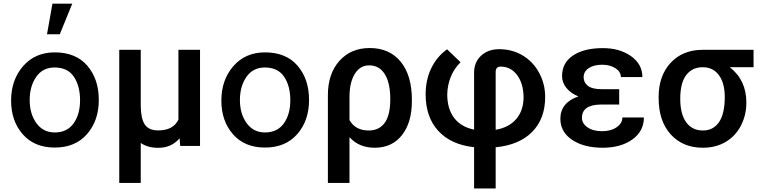

<svg xmlns="http://www.w3.org/2000/svg" viewBox="-20 -802 4169 1055"><path d="M280.8 8.8Q393.6 8.8 458.3 -65.2Q522.9 -139.2 522.9 -253.2Q522.9 -367.2 460 -440.7Q397 -514.2 280.8 -514.2Q172.9 -514.2 106.9 -438.5Q41 -362.8 41 -249Q41 -137.2 105 -64.2Q168.9 8.8 280.8 8.8ZM279.8 -431.2Q351.6 -431.2 385.7 -380.6Q419.9 -330.1 419.9 -251Q419.9 -173.8 384.3 -124Q348.6 -74.2 280.8 -74.2Q216.8 -74.2 179.9 -125.5Q143.1 -176.8 143.1 -252Q143.1 -328.1 179 -379.6Q214.8 -431.2 279.8 -431.2ZM268.1 -781.7 238.3 -613.8H308.6L377 -781.7Z M753.4 -528.3H635.3V203.1H753.4V-16.6Q791 10.3 850.1 10.3Q921.9 10.3 966.8 -42L970.2 0H1079.1V-528.3H960.4V-144.5Q931.6 -85.4 849.6 -85.4Q797.9 -85.4 776.1 -117.2Q754.4 -148.9 753.4 -217.8Z M1436 8.8Q1548.8 8.8 1613.5 -65.2Q1678.2 -139.2 1678.2 -253.2Q1678.2 -367.2 1615.2 -440.7Q1552.2 -514.2 1436 -514.2Q1328.1 -514.2 1262.2 -438.5Q1196.3 -362.8 1196.3 -249Q1196.3 -137.2 1260.3 -64.2Q1324.2 8.8 1436 8.8ZM1435.1 -431.2Q1506.8 -431.2 1541 -380.6Q1575.2 -330.1 1575.2 -251Q1575.2 -173.8 1539.6 -124Q1503.9 -74.2 1436 -74.2Q1372.1 -74.2 1335.2 -125.5Q1298.3 -176.8 1298.3 -252Q1298.3 -328.1 1334.2 -379.6Q1370.1 -431.2 1435.1 -431.2Z M2011.2 -538.1Q1908.2 -538.1 1845 -467.5Q1781.7 -397 1781.7 -278.8V203.1H1900.4V-48.3Q1952.1 9.8 2039.6 9.8Q2133.8 9.8 2188.5 -59.3Q2243.2 -128.4 2243.2 -246.6V-253.9Q2243.2 -387.2 2181.9 -462.6Q2120.6 -538.1 2011.2 -538.1ZM1900.4 -142.1V-270.5Q1900.4 -348.6 1929.4 -395.8Q1958.5 -442.9 2008.3 -442.9Q2064 -442.9 2094.2 -394.8Q2124.5 -346.7 2124.5 -256.8Q2124.5 -169.4 2094 -127.2Q2063.5 -85 2005.9 -85Q1933.1 -85 1900.4 -142.1Z M2585 6.8V233.4H2703.6V7.3Q2834 -5.4 2904.8 -77.9Q2975.6 -150.4 2975.6 -269Q2975.6 -340.3 2942.6 -401.6Q2909.7 -462.9 2852.1 -497.3Q2794.4 -531.7 2722.7 -531.7Q2662.1 -531.7 2623.5 -496.1Q2585 -460.4 2585 -402.3V-89.8Q2512.7 -104.5 2475.1 -154.5Q2437.5 -204.6 2437.5 -283.2Q2438.5 -334 2457 -379.9Q2475.6 -425.8 2510.7 -460L2436.5 -531.2Q2380.4 -490.7 2349.6 -427Q2318.8 -363.3 2318.8 -283.2Q2318.8 -158.7 2388.4 -82.8Q2458 -6.8 2585 6.8ZM2703.6 -88.9V-405.8Q2703.6 -436 2730.5 -436Q2787.1 -436 2821.5 -389.4Q2856 -342.8 2856.9 -269Q2856.9 -195.3 2816.7 -148.2Q2776.4 -101.1 2703.6 -88.9Z M3059.1 -149.4Q3059.1 -77.1 3123.5 -33.7Q3188 9.8 3292 9.8Q3391.1 9.8 3454.6 -35.6Q3518.1 -81.1 3518.1 -156.7H3399.9Q3399.9 -124.5 3368.2 -102.8Q3336.4 -81.1 3288.6 -81.1Q3238.8 -81.1 3208.3 -102.3Q3177.7 -123.5 3177.7 -154.3Q3177.7 -226.1 3280.3 -227.5H3382.3V-312H3285.2Q3233.9 -312 3210.4 -330.3Q3187 -348.6 3187 -377.9Q3187 -408.7 3214.8 -427.5Q3242.7 -446.3 3288.6 -446.3Q3332 -446.3 3361.8 -427Q3391.6 -407.7 3391.6 -378.4H3509.8Q3509.8 -449.2 3447.5 -493.4Q3385.3 -537.6 3292 -537.6Q3189.5 -537.6 3128.9 -497.3Q3068.4 -457 3068.4 -383.8Q3068.4 -348.6 3092 -319.1Q3115.7 -289.6 3158.2 -272Q3110.4 -256.3 3084.7 -225.3Q3059.1 -194.3 3059.1 -149.4Z M4120.6 -432.6V-528.3H3838.9Q3730 -527.3 3664.6 -456.3Q3599.1 -385.3 3599.1 -269V-263.2Q3599.1 -136.7 3665.5 -63.5Q3731.9 9.8 3842.3 9.8Q3913.1 9.8 3967.3 -22.2Q4021.5 -54.2 4051.3 -111.8Q4081.1 -169.4 4081.1 -238.8Q4081.1 -361.3 3990.2 -432.6ZM3717.8 -258.8Q3717.8 -346.7 3750.7 -389.6Q3783.7 -432.6 3841.3 -432.6Q3898.4 -432.6 3930.4 -388.9Q3962.4 -345.2 3962.4 -269Q3962.4 -176.8 3930.9 -130.9Q3899.4 -85 3842.3 -85Q3782.7 -85 3750.2 -130.6Q3717.8 -176.3 3717.8 -258.8Z"/></svg>

Font: FAU Chimera Medium
Style: Regular
Weight: 500
Version: Version 1.002;hotconv 1.0.117;makeotfexe 2.5.65602